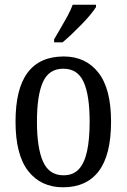

<svg xmlns="http://www.w3.org/2000/svg" viewBox="-20 -786 538 816"><path d="M248 10Q154 10 100 -59Q46 -128 46 -269Q46 -409 97.5 -477.5Q149 -546 251 -546Q344 -546 398 -477.5Q452 -409 452 -269Q452 -128 400 -59Q348 10 248 10ZM250 -41Q291 -41 315 -67Q339 -93 350 -143.5Q361 -194 361 -269Q361 -381 335.5 -437.5Q310 -494 249 -494Q188 -494 162.5 -437.5Q137 -381 137 -269Q137 -157 163 -99Q189 -41 250 -41ZM210 -619Q224 -643 239 -668.5Q254 -694 267.5 -719Q281 -744 289 -766H388V-756Q380 -743 364 -723.5Q348 -704 327.5 -683Q307 -662 285.5 -641.5Q264 -621 246 -606H210Z"/></svg>

Font: Noto Serif Khmer Condensed
Style: Regular
Weight: 400
Width: 3
Designer: Danh Hong and the Monotype Design Team
Foundry: Monotype Imaging Inc.
Version: Version 2.004